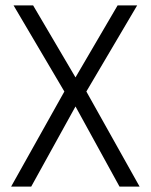

<svg xmlns="http://www.w3.org/2000/svg" viewBox="-20 -687 555 707"><path d="M420 0 258 -295 95 0H21L217 -350L30 -667H102L258 -402L413 -667H485L298 -350L494 0Z"/></svg>

Font: Epunda Sans Light
Style: Regular
Weight: 300
Designer: Simon Atzbach
Foundry: typofactur
Version: Version 2.204; ttfautohint (v1.8.4.7-5d5b)